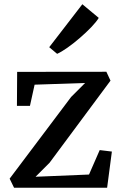

<svg xmlns="http://www.w3.org/2000/svg" viewBox="-20 -887 574 907"><path d="M382 -495 143.5 -487 121.5 -387H60L61 -547.5L482.5 -548L502 -506L214 -118L148 -52L400.5 -62.5L451 -178L508.5 -171L486 0H46.5L25.5 -43L316 -429ZM249.5 -633 212.5 -664 369 -867 446.5 -802.5Q435 -783.5 411 -758.5Q387 -733.5 357.2 -707.8Q327.5 -682 299 -662Q270.5 -642 250.5 -633Z"/></svg>

Font: Merriweather 36pt Medium
Style: Regular
Weight: 500
Version: Version 2.100